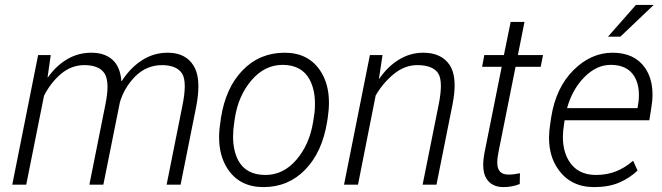

<svg xmlns="http://www.w3.org/2000/svg" viewBox="-20 -753 2698 783"><path d="M716.5 0H659.5L723.5 -320Q733.5 -368.5 733.5 -401.5Q733.5 -436.5 722 -454Q700 -487 640.5 -487.5Q577 -487 531 -441Q486 -394.5 469 -336Q468.5 -335 401.5 0H344.5L409.5 -325Q418.5 -369 418.5 -400Q418 -436 406 -454Q384 -487 324.5 -487.5Q271.5 -487.5 229.2 -452Q187 -416.5 159.5 -362.5L87 0H30L135.5 -528.5H187L174 -438L175.5 -437.5Q208.5 -484.5 253.5 -511.2Q298.5 -538 353 -538Q406.5 -538 438.5 -509.5Q470.5 -481 475 -422.5L476.5 -422Q509.5 -474.5 557.5 -506.2Q605.5 -538 664 -538Q737 -538 769.5 -485Q789 -453.5 789 -400.5Q789 -365 780.5 -320Z M1054.5 10Q957.5 10 908.5 -64Q873.5 -117 873.5 -193Q873.5 -223 879 -256L881 -272Q900.5 -396 970 -467Q1039.5 -538 1141 -538Q1237.5 -538 1286.5 -464Q1321.5 -411 1321.5 -335Q1321.5 -305 1316.5 -272L1314 -256Q1294 -132.5 1224.8 -61.2Q1155.5 10 1054.5 10ZM1062.5 -39.5Q1135.5 -39.5 1188.8 -101.5Q1242 -163.5 1257 -256Q1261 -280 1262.8 -295.2Q1264.5 -310.5 1264.5 -330Q1264.5 -387 1243 -428Q1211 -488 1133 -488.5Q1059.5 -488.5 1005.8 -425.8Q952 -363 938 -272L935.5 -256Q930.5 -224.5 930.5 -196Q930.5 -139.5 951.5 -99Q983.5 -39.5 1062.5 -39.5Z M1760 0H1703.5L1769 -326.5Q1778 -371.5 1778 -402.5Q1778 -438.5 1766 -455.5Q1744 -487 1682.5 -487.5Q1631 -487.5 1586.8 -451.8Q1542.5 -416 1512 -363.5L1440 0H1383L1488.5 -528.5H1540L1525.5 -432.5L1527 -432Q1560.5 -481.5 1606.8 -509.8Q1653 -538 1706 -538Q1780.5 -538 1814 -487.5Q1834 -456.5 1834 -404.5Q1834 -371 1825.5 -327.5Z M2033 10Q1985.5 10 1963.5 -25Q1951 -45 1950.5 -79.5Q1950.5 -104 1957 -136L2026 -480.5H1946L1955 -528.5H2035L2062.5 -663.5H2119L2092 -528.5H2194.5L2185 -480.5H2082.5L2013.5 -136Q2007.5 -107.5 2008 -89Q2008 -41 2053.5 -41Q2075 -41 2100.5 -46.5L2099.5 -2.5Q2068 10 2033 10Z M2402.5 10Q2307.5 10 2256.5 -62.5Q2219 -115 2219 -191Q2219 -218.5 2224 -248.5L2228 -275.5Q2247 -395.5 2318.5 -466.8Q2390 -538 2478 -538Q2567 -538 2610 -477Q2641 -433 2641 -367Q2641 -341.5 2636 -312.5L2628 -262.5H2282.5L2281 -252Q2275.5 -217.5 2275.5 -195Q2275.5 -137 2300 -97Q2335 -39.5 2410.5 -39.5Q2454 -39.5 2491 -53.8Q2528 -68 2562 -97.5L2580 -57.5Q2547.5 -26.5 2504.8 -8.2Q2462 10 2402.5 10ZM2580 -312Q2583 -329 2584.2 -340.2Q2585.5 -351.5 2585.5 -366Q2585.5 -412.5 2565 -444.5Q2536 -488.5 2470.5 -488.5Q2413 -488.5 2363.5 -438.8Q2314 -389 2292.5 -312ZM2510 -603.5H2459.5L2573.5 -733H2646Z"/></svg>

Font: Roberto Sans Light
Style: Italic
Weight: 300
Italic angle: -11°
Designer: Google
Version: Version 1.00;June 11, 2020;FontCreator 12.0.0.2522 64-bit; t